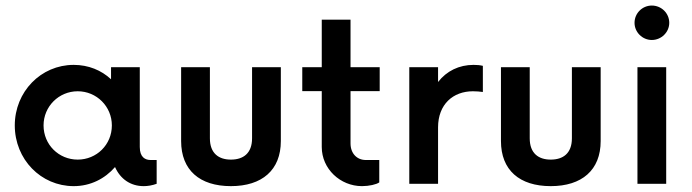

<svg xmlns="http://www.w3.org/2000/svg" viewBox="-20 -649 2442 678"><path d="M511.7 -84C492.7 -84 473.6 -93.8 473.6 -129.9V-411.6H372.1V-369.1C337.9 -400.9 292.5 -419.9 240.2 -419.9C124.5 -419.9 32.2 -325.2 32.2 -206.1C32.2 -86.4 124.5 8.3 240.2 8.3C299.8 8.3 350.6 -18.1 386.2 -59.1C404.8 -17.1 440.9 8.3 487.3 8.3C501.5 8.3 517.1 5.9 533.2 0V-84ZM254.4 -85.4C187.5 -85.4 133.8 -138.2 133.8 -206.1C133.8 -272.9 187.5 -326.7 254.4 -326.7C321.3 -326.7 375 -272.9 375 -206.1C375 -138.2 321.3 -85.4 254.4 -85.4Z M795.4 8.3C905.3 8.3 971.7 -48.3 971.7 -150.9V-411.6H870.1V-160.6C870.1 -107.4 838.9 -85.4 795.4 -85.4C752.4 -85.4 721.2 -107.4 721.2 -160.6V-411.6H619.6V-150.9C619.6 -48.3 685.1 8.3 795.4 8.3Z M1320.8 -327.1V-411.6H1217.8V-579.6H1116.2V-411.6H1047.4V-327.1H1116.2V-129.9C1116.2 -52.7 1181.6 8.3 1258.3 8.3C1283.2 8.3 1309.1 2.4 1319.3 -4.9V-84H1271.5C1241.2 -84 1217.8 -106.4 1217.8 -142.6V-327.1Z M1425.3 0H1526.9V-199.2C1526.9 -280.8 1580.1 -326.7 1649.9 -326.7C1662.1 -326.7 1674.3 -325.7 1685.1 -324.2V-416.5C1675.3 -418.9 1664.6 -419.9 1652.3 -419.9C1601.1 -419.9 1557.1 -398.4 1526.9 -359.4V-411.6H1425.3Z M1924.8 8.3C2034.7 8.3 2101.1 -48.3 2101.1 -150.9V-411.6H1999.5V-160.6C1999.5 -107.4 1968.3 -85.4 1924.8 -85.4C1881.8 -85.4 1850.6 -107.4 1850.6 -160.6V-411.6H1749V-150.9C1749 -48.3 1814.5 8.3 1924.8 8.3Z M2281.7 -507.8C2315.4 -507.8 2343.3 -535.2 2343.3 -568.4C2343.3 -602.5 2315.4 -629.4 2281.7 -629.4C2248.5 -629.4 2220.7 -602.5 2220.7 -568.4C2220.7 -535.2 2248.5 -507.8 2281.7 -507.8ZM2231 0H2332.5V-411.6H2231Z"/></svg>

Font: Now SemiBold
Style: Regular
Weight: 600
Designer: Alfredo Marco Pradil
Foundry: Alfredo Marco Pradil
Version: Version 1.200;hotconv 1.0.109;makeotfexe 2.5.65596